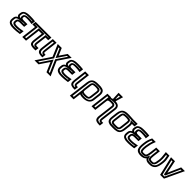

<svg xmlns="http://www.w3.org/2000/svg" viewBox="531 -2798 5095 5095"><g transform="rotate(45 3078.5 -250.5)"><path d="M195 -131 199 -162C203 -196 246 -199 302 -199H407H432L436 -224L443 -286L446 -311H421H333C275 -311 234 -314 238 -350L242 -380C244 -398 265 -407 340 -407H356C402 -407 446 -403 490 -395L519 -390L523 -420L531 -485L533 -507L512 -510C462 -516 409 -519 355 -519C306 -519 266 -517 238 -512C170 -501 111 -467 101 -385L96 -346C92 -312 108 -287 131 -269C88 -248 61 -215 56 -174L50 -124C42 -55 70 -5 121 14C170 33 206 35 273 35C325 35 391 29 468 18L489 14L492 -7L501 -78L504 -109L474 -102C401 -88 347 -81 307 -81C238 -81 189 -84 195 -131ZM205 -292C169 -298 143 -315 146 -346L151 -385C158 -440 182 -453 240 -462C266 -467 301 -469 349 -469C393 -469 436 -467 478 -463L476 -449C439 -454 401 -457 362 -457H346C261 -457 198 -431 192 -380L188 -350C185 -323 192 -305 205 -292ZM145 -131C134 -37 230 -31 301 -31C338 -31 387 -37 447 -48L445 -29C379 -19 324 -15 279 -15C214 -15 187 -17 143 -33C107 -47 94 -70 100 -124L106 -174C111 -212 136 -231 203 -241L329 -260V-261H390L389 -249H309C250 -249 159 -243 149 -162L145 -131Z M1001 -131 1034 -400H1109H1134L1137 -425L1144 -484L1147 -509H1122H579H554L551 -484L544 -425L541 -400H566H639L590 0L587 25H612H703H728L731 0L780 -400H893L861 -137C853 -74 862 -24 887 -1C912 21 962 32 1028 32C1035 32 1058 31 1064 31H1089L1092 6L1099 -47L1102 -72H1077H1070C999 -72 994 -74 1001 -131ZM951 -131C941 -49 976 -25 1046 -22L1045 -18C1040 -18 1036 -18 1034 -18C974 -18 940 -25 924 -40C909 -53 904 -81 911 -137L946 -425L949 -450H924H761H736L733 -425L684 -25H643L692 -425L695 -450H670H597L598 -459H1091L1090 -450H1015H990L987 -425L951 -131Z M1296 -136 1338 -484 1341 -509H1316H1225H1200L1197 -484L1155 -141C1151 -107 1151 -76 1156 -53C1172 19 1242 32 1322 32H1347L1350 7L1358 -53L1360 -76L1337 -78C1292 -81 1289 -85 1296 -136ZM1246 -136C1238 -75 1256 -42 1305 -31L1303 -18C1244 -20 1214 -30 1206 -70C1202 -88 1202 -110 1205 -141L1244 -459H1285L1246 -136Z M1528 -171 1280 197 1255 234H1297H1391H1406L1415 221L1587 -35L1698 220L1704 233H1718H1815H1858L1842 196L1680 -173L1882 -472L1907 -509H1864H1773H1759L1750 -496L1621 -307L1540 -496L1534 -509H1519H1426H1384L1400 -472L1528 -171ZM1580 -183 1463 -459H1499L1591 -243L1608 -203L1635 -243L1782 -459H1816L1631 -185L1623 -173L1628 -161L1779 183H1739L1616 -99L1599 -139L1572 -99L1383 184H1346L1577 -159L1586 -171L1580 -183Z M1997 -131 2001 -162C2005 -196 2048 -199 2104 -199H2209H2234L2238 -224L2245 -286L2248 -311H2223H2135C2077 -311 2036 -314 2040 -350L2044 -380C2046 -398 2067 -407 2142 -407H2158C2204 -407 2248 -403 2292 -395L2321 -390L2325 -420L2333 -485L2335 -507L2314 -510C2264 -516 2211 -519 2157 -519C2108 -519 2068 -517 2040 -512C1972 -501 1913 -467 1903 -385L1898 -346C1894 -312 1910 -287 1933 -269C1890 -248 1863 -215 1858 -174L1852 -124C1844 -55 1872 -5 1923 14C1972 33 2008 35 2075 35C2127 35 2193 29 2270 18L2291 14L2294 -7L2303 -78L2306 -109L2276 -102C2203 -88 2149 -81 2109 -81C2040 -81 1991 -84 1997 -131ZM2007 -292C1971 -298 1945 -315 1948 -346L1953 -385C1960 -440 1984 -453 2042 -462C2068 -467 2103 -469 2151 -469C2195 -469 2238 -467 2280 -463L2278 -449C2241 -454 2203 -457 2164 -457H2148C2063 -457 2000 -431 1994 -380L1990 -350C1987 -323 1994 -305 2007 -292ZM1947 -131C1936 -37 2032 -31 2103 -31C2140 -31 2189 -37 2249 -48L2247 -29C2181 -19 2126 -15 2081 -15C2016 -15 1989 -17 1945 -33C1909 -47 1896 -70 1902 -124L1908 -174C1913 -212 1938 -231 2005 -241L2131 -260V-261H2192L2191 -249H2111C2052 -249 1961 -243 1951 -162L1947 -131Z M2510 -136 2552 -484 2555 -509H2530H2439H2414L2411 -484L2369 -141C2365 -107 2365 -76 2370 -53C2386 19 2456 32 2536 32H2561L2564 7L2572 -53L2574 -76L2551 -78C2506 -81 2503 -85 2510 -136ZM2460 -136C2452 -75 2470 -42 2519 -31L2517 -18C2458 -20 2428 -30 2420 -70C2416 -88 2416 -110 2419 -141L2458 -459H2499L2460 -136Z M2748 15C2750 16 2752 17 2754 18C2780 29 2821 35 2872 35C3013 35 3104 -26 3118 -137L3142 -336C3146 -368 3144 -398 3137 -421C3123 -467 3098 -493 3047 -507C2998 -520 2974 -519 2915 -519C2856 -519 2832 -520 2781 -507C2705 -487 2662 -423 2651 -336L2584 208L2581 233H2606H2696H2721L2724 208L2741 71C2743 61 2745 38 2748 15ZM2977 -149C2973 -112 2966 -99 2954 -92C2937 -83 2909 -79 2862 -79C2816 -79 2790 -84 2775 -94C2763 -102 2759 -116 2763 -149L2787 -339C2791 -375 2798 -389 2811 -396C2828 -405 2856 -410 2903 -410C2951 -410 2977 -405 2991 -396C3002 -389 3005 -375 3001 -339L2977 -149ZM3027 -149 3051 -339C3056 -384 3047 -423 3022 -439C3001 -453 2961 -460 2909 -460C2858 -460 2816 -453 2791 -439C2761 -423 2742 -384 2737 -339L2713 -149C2712 -136 2712 -124 2713 -112L2704 -44C2702 -23 2694 50 2691 71L2678 183H2638L2701 -336C2710 -410 2733 -444 2788 -458C2832 -470 2849 -469 2909 -469C2968 -469 2986 -469 3029 -458C3067 -448 3077 -437 3089 -401C3094 -383 3096 -363 3092 -336L3068 -137C3057 -52 3003 -15 2878 -15C2831 -15 2800 -19 2779 -29C2762 -36 2757 -40 2755 -45C2778 -34 2813 -29 2856 -29C2907 -29 2948 -36 2973 -49C3003 -64 3022 -103 3027 -149Z M3322 -350 3316 -300 3282 -25H3242L3295 -459H3335L3331 -425L3322 -350ZM3598 64C3590 130 3605 161 3663 168L3662 183C3612 181 3585 173 3572 157C3557 139 3552 113 3558 69L3609 -350C3615 -398 3598 -435 3555 -448C3539 -452 3517 -455 3493 -455C3454 -455 3422 -452 3397 -445C3418 -461 3456 -469 3521 -469C3628 -469 3661 -447 3650 -355L3598 64ZM3550 -536 3600 -706 3609 -735H3579H3471H3442L3443 -706L3451 -536L3452 -515H3466C3437 -511 3411 -503 3389 -492L3391 -509H3366H3276H3251L3248 -484L3189 0L3186 25H3211H3301H3326L3329 0L3372 -350C3375 -376 3380 -385 3392 -392C3407 -400 3436 -405 3487 -405C3508 -405 3523 -403 3536 -399C3560 -392 3563 -385 3559 -350L3508 69C3501 121 3509 165 3531 192C3554 219 3605 233 3671 233H3680H3705L3708 208L3716 144L3719 119H3694C3640 119 3641 121 3648 64L3700 -355C3713 -468 3655 -514 3545 -519L3550 -536ZM3508 -565H3500L3495 -685H3543L3508 -565Z M4056 -519C3993 -519 3965 -520 3912 -504C3834 -482 3794 -410 3783 -321L3763 -153C3754 -78 3766 -17 3820 9C3872 35 3911 35 3988 35C4049 35 4080 35 4132 21C4208 0 4248 -66 4259 -153L4279 -319C4283 -349 4282 -377 4276 -400H4347H4372L4375 -425L4382 -484L4385 -509H4360H4233C4218 -509 4074 -519 4056 -519ZM4050 -469C4067 -469 4210 -459 4227 -459H4329L4328 -450H4239H4181L4216 -408C4230 -390 4235 -364 4229 -319L4209 -153C4200 -77 4178 -42 4124 -27C4080 -15 4055 -15 3994 -15C3917 -15 3889 -15 3846 -36C3811 -53 3805 -86 3813 -153L3833 -321C3843 -400 3866 -441 3920 -457C3965 -469 3986 -469 4050 -469ZM4115 -140C4111 -103 4107 -91 4090 -84C4064 -73 4049 -74 4001 -74C3953 -74 3938 -73 3915 -84C3900 -91 3899 -103 3903 -140L3927 -336C3932 -377 3939 -392 3950 -397C3964 -406 3993 -410 4042 -410C4092 -410 4119 -406 4132 -397C4141 -392 4144 -377 4139 -336L4115 -140ZM4165 -140 4189 -336C4195 -385 4187 -425 4163 -441C4142 -454 4102 -460 4048 -460C3995 -460 3953 -454 3929 -441C3901 -425 3883 -385 3877 -336L3853 -140C3848 -97 3852 -56 3889 -39C3922 -23 3948 -24 3995 -24C4042 -24 4067 -23 4105 -39C4145 -56 4160 -97 4165 -140Z M4484 -131 4488 -162C4492 -196 4535 -199 4591 -199H4696H4721L4725 -224L4732 -286L4735 -311H4710H4622C4564 -311 4523 -314 4527 -350L4531 -380C4533 -398 4554 -407 4629 -407H4645C4691 -407 4735 -403 4779 -395L4808 -390L4812 -420L4820 -485L4822 -507L4801 -510C4751 -516 4698 -519 4644 -519C4595 -519 4555 -517 4527 -512C4459 -501 4400 -467 4390 -385L4385 -346C4381 -312 4397 -287 4420 -269C4377 -248 4350 -215 4345 -174L4339 -124C4331 -55 4359 -5 4410 14C4459 33 4495 35 4562 35C4614 35 4680 29 4757 18L4778 14L4781 -7L4790 -78L4793 -109L4763 -102C4690 -88 4636 -81 4596 -81C4527 -81 4478 -84 4484 -131ZM4494 -292C4458 -298 4432 -315 4435 -346L4440 -385C4447 -440 4471 -453 4529 -462C4555 -467 4590 -469 4638 -469C4682 -469 4725 -467 4767 -463L4765 -449C4728 -454 4690 -457 4651 -457H4635C4550 -457 4487 -431 4481 -380L4477 -350C4474 -323 4481 -305 4494 -292ZM4434 -131C4423 -37 4519 -31 4590 -31C4627 -31 4676 -37 4736 -48L4734 -29C4668 -19 4613 -15 4568 -15C4503 -15 4476 -17 4432 -33C4396 -47 4383 -70 4389 -124L4395 -174C4400 -212 4425 -231 4492 -241L4618 -260V-261H4679L4678 -249H4598C4539 -249 4448 -243 4438 -162L4434 -131Z M4852 -252C4839 -146 4845 -68 4872 -28C4899 13 4957 35 5032 35C5107 35 5160 15 5199 -30C5225 15 5272 35 5348 35C5423 35 5472 22 5517 -21C5570 -72 5586 -157 5598 -252C5603 -293 5604 -332 5601 -364C5597 -397 5590 -439 5579 -492L5576 -509H5557H5473H5441L5445 -478C5460 -372 5464 -294 5457 -239C5452 -196 5446 -163 5440 -139C5434 -116 5429 -104 5420 -94C5404 -76 5397 -75 5352 -75C5315 -75 5300 -82 5292 -97C5283 -116 5282 -151 5289 -208L5311 -388L5314 -413H5289H5202H5177L5174 -388L5152 -208C5144 -150 5135 -115 5121 -97C5110 -81 5094 -75 5056 -75C4996 -75 4992 -77 4986 -119C4982 -144 4983 -183 4990 -239C5000 -319 5020 -398 5052 -477L5064 -509H5031H4946H4929L4921 -492C4881 -407 4865 -358 4852 -252ZM4902 -252C4914 -346 4926 -388 4958 -459H4993C4967 -386 4949 -312 4940 -239C4933 -181 4932 -135 4936 -106C4945 -42 4979 -25 5050 -25C5098 -25 5140 -41 5161 -71C5180 -98 5194 -146 5202 -208L5221 -363H5258L5239 -208C5231 -147 5233 -99 5246 -72C5261 -41 5299 -25 5346 -25C5394 -25 5426 -29 5456 -64C5470 -80 5482 -105 5489 -132C5496 -158 5502 -194 5507 -239C5514 -292 5511 -366 5500 -459H5533C5542 -416 5548 -381 5551 -354C5554 -324 5553 -291 5548 -252C5537 -159 5524 -93 5484 -55C5450 -22 5422 -15 5354 -15C5272 -15 5246 -32 5229 -91L5213 -148L5183 -91C5152 -32 5120 -15 5038 -15C4972 -15 4935 -29 4915 -59C4894 -90 4890 -151 4902 -252Z M6121 -509H6034H6016L6009 -492L5858 -151L5787 -492L5784 -509H5765H5670H5635L5643 -476L5757 8L5761 25H5779H5887H5905L5913 8L6141 -476L6157 -509H6121ZM6080 -459 5875 -25H5803L5700 -459H5741L5822 -70L5825 -53H5844H5849H5867L5874 -70L6047 -459H6080Z"/></g></svg>

Font: Gamestation Text Outline
Style: Italic
Weight: 400
Designer: Jonas Hecksher
Foundry: Jonas Hecksher, Playtypeª, e-types AS
Version: Version 1.003